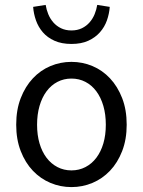

<svg xmlns="http://www.w3.org/2000/svg" viewBox="-20 -750 582 782"><path d="M271 12Q226 12 185.5 -5Q145 -22 114 -54.5Q83 -87 64.5 -134.5Q46 -182 46 -242Q46 -303 64.5 -350.5Q83 -398 114 -431Q145 -464 185.5 -481Q226 -498 271 -498Q316 -498 356.5 -481Q397 -464 428 -431Q459 -398 477.5 -350.5Q496 -303 496 -242Q496 -182 477.5 -134.5Q459 -87 428 -54.5Q397 -22 356.5 -5Q316 12 271 12ZM271 -56Q302 -56 328 -69.5Q354 -83 372.5 -107.5Q391 -132 401 -166Q411 -200 411 -242Q411 -284 401 -318.5Q391 -353 372.5 -378Q354 -403 328 -416.5Q302 -430 271 -430Q240 -430 214 -416.5Q188 -403 169.5 -378Q151 -353 141 -318.5Q131 -284 131 -242Q131 -200 141 -166Q151 -132 169.5 -107.5Q188 -83 214 -69.5Q240 -56 271 -56ZM271 -571Q231 -571 202 -584Q173 -597 154.5 -618.5Q136 -640 126.5 -667Q117 -694 115 -722L166 -730Q169 -711 176.5 -692.5Q184 -674 197 -659Q210 -644 228.5 -635Q247 -626 271 -626Q295 -626 313.5 -635Q332 -644 345 -659Q358 -674 365.5 -692.5Q373 -711 376 -730L427 -722Q425 -694 415.5 -667Q406 -640 387 -618.5Q368 -597 339.5 -584Q311 -571 271 -571Z"/></svg>

Font: Source Sans Pro
Style: Regular
Weight: 400
Designer: Paul D. Hunt
Foundry: Adobe Systems Incorporated
Version: Version 2.021;PS 2.000;hotconv 1.0.86;makeotf.lib2.5.63406